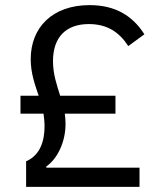

<svg xmlns="http://www.w3.org/2000/svg" viewBox="-20 -730 635 750"><path d="M82 0H525V-75H161V-80C201 -107 236 -171 236 -246C236 -260 235 -273 233 -286H431V-356H215C202 -398 187 -440 187 -491C187 -588 241 -636 327 -636C400 -636 447 -603 481 -550L544 -596C499 -667 432 -710 330 -710C185 -710 100 -623 100 -499C100 -444 116 -401 131 -356H60V-286H150C152 -271 154 -254 154 -237C154 -181 138 -124 82 -100Z"/></svg>

Font: Braiins Sans
Style: Regular
Weight: 400
Designer: Mike Abbink, Paul van der Laan, Pieter van Rosmalen, Jiri Chlebus, Lubos Buracinsky
Foundry: Bold Monday, Sudetype
Version: Version 1.000;hotconv 1.0.109;makeotfexe 2.5.65596